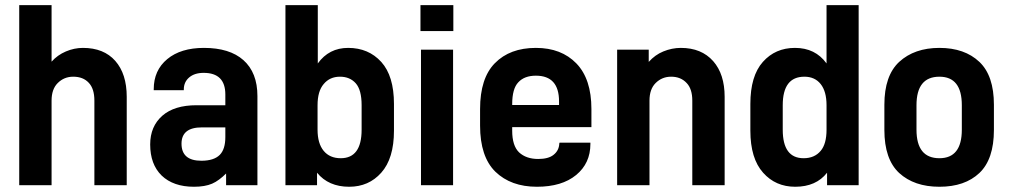

<svg xmlns="http://www.w3.org/2000/svg" viewBox="-20 -710 3875 736"><path d="M53.7 -690.4H177.7V-473.6Q200.2 -499 232.4 -512.7Q264.6 -526.4 297.9 -526.4Q377.9 -526.4 421.9 -476.6Q465.8 -426.8 465.8 -338.9V0H341.8V-324.2Q341.8 -370.1 320.3 -392.6Q298.8 -416 260.7 -416Q225.6 -416 201.2 -391.6Q177.7 -368.2 177.7 -324.2V0H53.7Z M913.1 -479.5Q966.8 -431.6 966.8 -341.8V0H846.7V-44.9Q834 -32.2 820.3 -22Q806.6 -11.7 793 -5.9Q765.6 5.9 723.6 5.9Q644.5 5.9 599.6 -37.1Q555.7 -80.1 555.7 -156.2Q555.7 -225.6 602.5 -266.6Q648.4 -306.6 733.4 -306.6H843.8V-347.7Q843.8 -430.7 760.7 -430.7Q725.6 -430.7 705.1 -413.1Q684.6 -395.5 684.6 -367.2V-364.3H569.3V-368.2Q569.3 -440.4 621.1 -483.4Q672.9 -526.4 761.7 -526.4Q860.4 -526.4 913.1 -479.5ZM822.3 -116.2Q843.8 -137.7 843.8 -184.6V-221.7H753.9Q675.8 -221.7 675.8 -159.2Q675.8 -93.8 752 -93.8Q799.8 -93.8 822.3 -116.2Z M1195.3 -47.9V0H1074.2V-690.4H1198.2V-466.8Q1241.2 -526.4 1314.5 -526.4Q1392.6 -526.4 1441.4 -472.7Q1490.2 -418.9 1490.2 -311.5V-209Q1490.2 -102.5 1441.4 -47.9Q1393.6 5.9 1318.4 5.9Q1239.3 5.9 1195.3 -47.9ZM1366.2 -212.9V-306.6Q1366.2 -365.2 1343.8 -390.6Q1321.3 -416 1283.2 -416Q1244.1 -416 1220.7 -387.7Q1197.3 -360.4 1197.3 -306.6V-212.9Q1197.3 -160.2 1220.7 -131.8Q1244.1 -103.5 1286.1 -103.5Q1366.2 -103.5 1366.2 -212.9Z M1593.8 -519.5H1716.8V0H1593.8ZM1591.8 -690.4H1717.8V-590.8H1591.8Z M1943.4 -222.7V-209Q1943.4 -151.4 1969.7 -126Q1997.1 -100.6 2043 -100.6Q2082 -100.6 2101.6 -116.2Q2123 -132.8 2124 -160.2L2125 -163.1H2243.2V-158.2Q2243.2 -84 2188.5 -39.1Q2133.8 5.9 2038.1 5.9Q1938.5 5.9 1878.9 -51.8Q1820.3 -109.4 1820.3 -228.5V-292Q1820.3 -410.2 1877 -467.8Q1934.6 -526.4 2034.2 -526.4Q2131.8 -526.4 2189.5 -466.8Q2247.1 -407.2 2247.1 -292V-222.7ZM1966.8 -394.5Q1943.4 -370.1 1943.4 -310.5V-307.6H2123V-321.3Q2123 -419.9 2034.2 -419.9Q1990.2 -419.9 1966.8 -394.5Z M2345.7 -519.5H2466.8V-472.7Q2491.2 -500 2522.5 -512.7Q2555.7 -526.4 2589.8 -526.4Q2668.9 -526.4 2713.9 -475.6Q2757.8 -425.8 2757.8 -338.9V0H2633.8V-324.2Q2633.8 -369.1 2612.3 -391.6Q2589.8 -416 2552.7 -416Q2517.6 -416 2493.2 -391.6Q2469.7 -368.2 2469.7 -324.2V0H2345.7Z M2905.3 -47.9Q2856.4 -102.5 2856.4 -209V-311.5Q2856.4 -418.9 2904.3 -472.7Q2952.1 -526.4 3027.3 -526.4Q3105.5 -526.4 3148.4 -466.8V-690.4H3271.5V0H3150.4V-47.9Q3108.4 5.9 3028.3 5.9Q2953.1 5.9 2905.3 -47.9ZM3126 -131.8Q3148.4 -158.2 3148.4 -212.9V-306.6Q3148.4 -359.4 3126 -387.7Q3103.5 -416 3063.5 -416Q2980.5 -416 2980.5 -306.6V-212.9Q2980.5 -103.5 3060.5 -103.5Q3102.5 -103.5 3126 -131.8Z M3426.8 -46.9Q3370.1 -99.6 3370.1 -211.9V-308.6Q3370.1 -419.9 3426.8 -472.7Q3485.4 -526.4 3581.1 -526.4Q3677.7 -526.4 3734.4 -472.7Q3790 -419.9 3790 -308.6V-211.9Q3790 -99.6 3734.4 -46.9Q3678.7 5.9 3581.1 5.9Q3484.4 5.9 3426.8 -46.9ZM3667 -212.9V-306.6Q3667 -416 3581.1 -416Q3493.2 -416 3493.2 -306.6V-212.9Q3493.2 -103.5 3581.1 -103.5Q3667 -103.5 3667 -212.9Z"/></svg>

Font: DINish
Style: Bold
Weight: 700
Designer: Bert Driehuis
Foundry: Playbeing
Version: Version 3.008; git-95204e4c-release